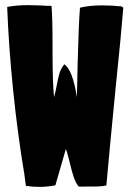

<svg xmlns="http://www.w3.org/2000/svg" viewBox="-20 -726 505 749"><path d="M429 -362Q407 -139 395 -3Q382 1 358.5 1.5Q335 2 287 2Q275 -13 267.5 -35.5Q260 -58 252 -92Q242 -133 237 -145Q204 -29 196 -3Q164 3 134 3Q106 3 81 -1L75 -46Q49 -201 31.5 -371.5Q14 -542 8 -699Q47 -706 88 -706L133 -705Q161 -703 181 -703Q185 -658 185 -541V-522Q185 -400 191 -347Q195 -361 201 -391Q206 -420 212 -440Q218 -460 231 -475Q263 -454 280 -347L283 -480Q287 -638 292 -696Q330 -705 378 -705Q417 -705 454 -701L461 -696Q455 -615 429 -362Z"/></svg>

Font: Londrina Solid Black
Style: Regular
Weight: 900
Designer: Marcelo Magalhaes
Foundry: Marcelo Magalhães
Version: Version 1.002